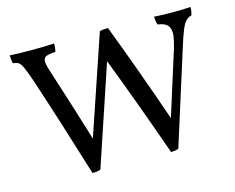

<svg xmlns="http://www.w3.org/2000/svg" viewBox="-97 -826 1197 978"><g transform="rotate(-15 501.5 -337.5)"><path d="M978 -679Q978 -656 971 -636Q953 -632 941 -619Q929 -606 917 -577.5Q905 -549 887 -491L731 3Q715 9 691 9Q591 -275 496 -522L320 3Q304 9 277 9Q188 -282 109 -521Q90 -577 79.5 -599Q69 -621 59.5 -627.5Q50 -634 30 -636Q25 -652 25 -679Q73 -676 138 -676Q204 -676 259 -679Q259 -656 254 -636Q218 -634 204 -627.5Q190 -621 190 -602Q190 -582 207 -533Q281 -303 324 -160L500 -679Q513 -684 544 -684Q634 -449 735 -158L841 -494Q857 -548 857 -574Q857 -603 841.5 -617.5Q826 -632 793 -636Q786 -654 786 -679Q828 -676 883 -676Q938 -676 978 -679Z"/></g></svg>

Font: Vollkorn SC
Style: Regular
Weight: 400
Designer: Friedrich Althausen
Foundry: Friedrich Althausen
Version: Version 4.015